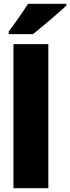

<svg xmlns="http://www.w3.org/2000/svg" viewBox="-20 -993 370 1013"><path d="M51 0V-760H235V0ZM330 -963Q303 -938 250.5 -893Q198 -848 154 -813H26V-827L55 -866Q108 -940 128 -973H330Z"/></svg>

Font: Noto Sans Display Black Narrow
Style: Regular
Weight: 900
Width: 4
Designer: Monotype Design team
Foundry: Monotype Imaging Inc.
Version: Version 1.000